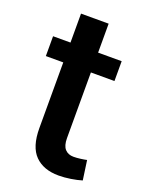

<svg xmlns="http://www.w3.org/2000/svg" viewBox="-129 -724 615 800"><g transform="rotate(20 179.0 -324.0)"><path d="M231.9 9.3Q164.6 9.3 127 -28.6Q89.4 -66.4 89.4 -149.4V-440.4H12.2V-528.3H89.4V-656.7H211.9V-528.3H316.4V-440.4H211.9V-149.4Q211.9 -115.7 225.8 -100.6Q239.7 -85.4 263.7 -85.4Q277.3 -85.4 294.2 -87.6Q311 -89.8 321.8 -92.3L334 -5.9Q313 0.5 285.2 4.9Q257.3 9.3 231.9 9.3Z"/></g></svg>

Font: Roboto Slab Medium
Style: Regular
Weight: 500
Designer: Google
Version: Version 2.001; ttfautohint (v1.8.3)